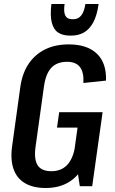

<svg xmlns="http://www.w3.org/2000/svg" viewBox="-20 -931 575 960"><path d="M208 9Q146 9 105 -15Q64 -39 47.5 -86.5Q31 -134 41 -203L82 -499Q92 -566 123.5 -612.5Q155 -659 205.5 -684Q256 -709 324 -709Q416 -709 464.5 -662.5Q513 -616 510 -528L397 -516Q400 -570 379.5 -596Q359 -622 316 -622Q265 -622 237 -592.5Q209 -563 200 -500L158 -199Q149 -135 168 -105Q187 -75 237 -75Q286 -75 315.5 -106Q345 -137 355 -197L426 -198Q417 -132 389 -86Q361 -40 315.5 -15.5Q270 9 208 9ZM352 -180 375 -345 406 -293H265L276 -370H493L441 0H379ZM330 -753Q294 -753 271 -768Q248 -783 239 -818Q230 -853 237 -911H303Q299 -882 302.5 -865.5Q306 -849 316 -842Q326 -835 340 -835H348Q371 -835 386 -853.5Q401 -872 407 -911H473Q465 -853 446 -818.5Q427 -784 399.5 -768.5Q372 -753 337 -753Z"/></svg>

Font: Pathway Extreme Condensed SemiBold
Style: Italic
Weight: 600
Width: 3
Italic angle: -8°
Version: Version 1.001;gftools[0.9.26]